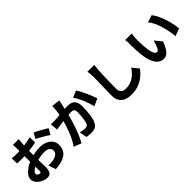

<svg xmlns="http://www.w3.org/2000/svg" viewBox="244 -2129 3511 3511"><g transform="rotate(-45 2000.0 -373.0)"><path d="M444 -816Q442 -807 440 -790Q438 -773 436.5 -755Q435 -737 434 -724Q432 -692 430.5 -659Q429 -626 428 -591.5Q427 -557 426.5 -522.5Q426 -488 426 -454Q426 -413 426.5 -362.5Q427 -312 428.5 -262Q430 -212 431 -171.5Q432 -131 432 -110Q432 -44 417.5 -7.5Q403 29 377 43Q351 57 316 57Q278 57 235.5 41.5Q193 26 156.5 -0.5Q120 -27 97 -63Q74 -99 74 -140Q74 -190 111.5 -238.5Q149 -287 210.5 -328Q272 -369 344 -393Q411 -417 482.5 -428.5Q554 -440 609 -440Q687 -440 751 -413.5Q815 -387 853.5 -337.5Q892 -288 892 -216Q892 -158 870.5 -108Q849 -58 800.5 -22Q752 14 669 35Q634 42 600.5 46Q567 50 535 53L485 -91Q519 -91 551 -92Q583 -93 608 -98Q648 -105 679.5 -120.5Q711 -136 729.5 -160Q748 -184 748 -217Q748 -249 730.5 -271.5Q713 -294 682 -306Q651 -318 608 -318Q546 -318 481 -305.5Q416 -293 358 -271Q315 -255 281.5 -233.5Q248 -212 229 -189.5Q210 -167 210 -146Q210 -136 216.5 -126.5Q223 -117 233 -110Q243 -103 254 -99Q265 -95 273 -95Q285 -95 294 -102.5Q303 -110 303 -136Q303 -161 302 -211.5Q301 -262 299.5 -325Q298 -388 298 -449Q298 -492 298 -533.5Q298 -575 298 -611.5Q298 -648 298 -677Q298 -706 298 -723Q298 -734 297 -752.5Q296 -771 295 -789Q294 -807 292 -816ZM721 -708Q760 -690 808 -664.5Q856 -639 900.5 -613.5Q945 -588 972 -569L906 -457Q888 -471 856.5 -491.5Q825 -512 788.5 -532.5Q752 -553 718 -571.5Q684 -590 661 -601ZM104 -657Q149 -652 183.5 -651Q218 -650 245 -650Q284 -650 331.5 -653.5Q379 -657 428 -663Q477 -669 524 -678Q571 -687 609 -698L612 -561Q569 -551 519.5 -543.5Q470 -536 420.5 -530.5Q371 -525 326.5 -521.5Q282 -518 249 -518Q197 -518 165 -519Q133 -520 107 -523Z M1468 -792Q1464 -772 1459 -747.5Q1454 -723 1449 -703Q1444 -679 1438 -652.5Q1432 -626 1427 -600.5Q1422 -575 1417 -551Q1407 -508 1391.5 -450Q1376 -392 1355.5 -325.5Q1335 -259 1310.5 -191.5Q1286 -124 1257.5 -61Q1229 2 1199 51L1054 -7Q1090 -55 1120.5 -113.5Q1151 -172 1176 -234Q1201 -296 1220.5 -356.5Q1240 -417 1254 -469Q1268 -521 1276 -559Q1290 -628 1298 -691Q1306 -754 1304 -810ZM1813 -703Q1836 -669 1862 -620Q1888 -571 1912 -517Q1936 -463 1956 -412.5Q1976 -362 1987 -326L1846 -261Q1837 -304 1820 -356.5Q1803 -409 1781 -463Q1759 -517 1733 -565Q1707 -613 1680 -647ZM1050 -591Q1078 -589 1105.5 -589.5Q1133 -590 1162 -591Q1187 -592 1222 -594.5Q1257 -597 1296.5 -600Q1336 -603 1375.5 -606.5Q1415 -610 1449 -612.5Q1483 -615 1506 -615Q1561 -615 1602.5 -596Q1644 -577 1667.5 -533.5Q1691 -490 1691 -417Q1691 -359 1686 -289.5Q1681 -220 1669 -156.5Q1657 -93 1635 -49Q1610 4 1567.5 24.5Q1525 45 1466 45Q1437 45 1404 41Q1371 37 1345 31L1321 -114Q1341 -109 1364 -104Q1387 -99 1409 -96Q1431 -93 1443 -93Q1468 -93 1486 -102Q1504 -111 1515 -134Q1528 -160 1536.5 -205Q1545 -250 1549.5 -302.5Q1554 -355 1554 -402Q1554 -441 1543.5 -459Q1533 -477 1511.5 -483Q1490 -489 1459 -489Q1437 -489 1399 -485.5Q1361 -482 1318 -477.5Q1275 -473 1238 -468Q1201 -463 1180 -460Q1157 -456 1122 -451.5Q1087 -447 1063 -442Z M2380 -797Q2375 -764 2371.5 -725Q2368 -686 2366 -654Q2364 -615 2362 -557.5Q2360 -500 2358 -437Q2356 -374 2355 -314.5Q2354 -255 2354 -211Q2354 -162 2371.5 -133.5Q2389 -105 2418.5 -93Q2448 -81 2485 -81Q2544 -81 2594.5 -97.5Q2645 -114 2686 -141.5Q2727 -169 2761 -206Q2795 -243 2822 -285L2923 -162Q2899 -126 2860 -86Q2821 -46 2766 -10.5Q2711 25 2640 47.5Q2569 70 2483 70Q2399 70 2336.5 44Q2274 18 2240.5 -37.5Q2207 -93 2207 -179Q2207 -218 2208 -270Q2209 -322 2210.5 -378.5Q2212 -435 2213 -489.5Q2214 -544 2215 -587.5Q2216 -631 2216 -654Q2216 -693 2212.5 -730Q2209 -767 2202 -799Z M3270 -719Q3266 -700 3263.5 -675.5Q3261 -651 3259 -628Q3257 -605 3257 -590Q3257 -558 3257.5 -523.5Q3258 -489 3259 -455Q3260 -421 3263 -385Q3269 -317 3281 -264.5Q3293 -212 3312 -182Q3331 -152 3361 -152Q3379 -152 3394.5 -171.5Q3410 -191 3423 -222Q3436 -253 3446 -286.5Q3456 -320 3462 -347L3574 -212Q3540 -124 3506.5 -72Q3473 -20 3437 2.5Q3401 25 3359 25Q3302 25 3252.5 -11Q3203 -47 3168 -128.5Q3133 -210 3119 -345Q3114 -392 3111.5 -443Q3109 -494 3108.5 -540Q3108 -586 3108 -617Q3108 -639 3106.5 -668Q3105 -697 3100 -721ZM3764 -699Q3793 -665 3819.5 -615Q3846 -565 3868.5 -507Q3891 -449 3907.5 -389.5Q3924 -330 3934.5 -274.5Q3945 -219 3949 -175L3802 -118Q3797 -177 3784 -249.5Q3771 -322 3749.5 -396.5Q3728 -471 3697 -538.5Q3666 -606 3623 -653Z"/></g></svg>

Font: Noto Sans JP ExtraBold
Style: Regular
Weight: 800
Designer: Ryoko NISHIZUKA  (kana, bopomofo & ideographs); Paul D. Hunt (Latin, Greek & Cyrillic); Sandoll Communications , Soo-you
Foundry: Adobe
Version: Version 2.004-H2;hotconv 1.0.118;makeotfexe 2.5.65603